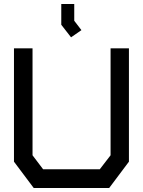

<svg xmlns="http://www.w3.org/2000/svg" viewBox="-20 -942 716 962"><path d="M527 0H149L50 -132V-700H143V-164L196 -94H480L534 -164V-700H626V-132ZM287 -818V-922H352V-838L388 -791L336 -755Z"/></svg>

Font: Turret Road
Style: Bold
Weight: 700
Designer: Noponies
Foundry: Noponies
Version: Version 1.001; ttfautohint (v1.8)